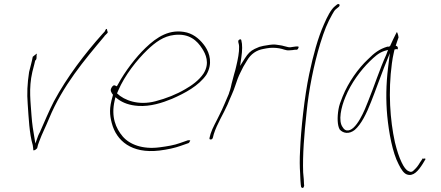

<svg xmlns="http://www.w3.org/2000/svg" viewBox="-20 -716 2183 950"><path d="M124 -360C115 -302 113 -252 117 -203C122 -132 125 -55 142 2C147 26 140 32 154 26C161 21 164 17 164 17L165 13C166 6 169 -3 174 -16C189 -57 205 -86 223 -130C290 -292 398 -419 497 -537V-538L510 -551C514 -555 514 -558 511 -562C510 -577 505 -577 498 -560L486 -547C401 -452 312 -336 247 -215C224 -171 199 -111 179 -66V-65C176 -59 171 -51 169 -45L155 -6L142 -86C140 -104 137 -123 136 -143C132 -208 121 -278 140 -360C143 -373 146 -385 150 -399L154 -416C161 -422 161 -425 161 -443L163 -451C159 -449 150 -442 142 -435C138 -412 130 -385 124 -360Z M532 -282C523 -270 531 -257 539 -247L537 -239C520 -181 522 -149 533 -107C556 -19 631 45 768 29C809 24 845 16 873 6L913 -8C915 -9 918 -12 920 -18C922 -20 923 -21 918 -22H910L870 -8C843 2 808 8 769 13C686 24 621 -1 587 -41C553 -81 529 -138 547 -217L551 -235L564 -225C589 -207 620 -195 664 -192C723 -188 783 -207 831 -227C895 -255 963 -291 1001 -346C1033 -400 1018 -452 995 -486C974 -516 945 -544 905 -555C821 -576 756 -533 700 -479C653 -434 599 -364 564 -299L558 -289L549 -293C543 -296 538 -292 532 -283ZM559 -254 565 -268C597 -343 657 -419 709 -469C749 -507 789 -537 842 -543C917 -552 956 -514 980 -476C997 -450 1020 -404 987 -352C965 -319 929 -293 897 -275C853 -249 803 -229 749 -215C666 -193 595 -219 559 -254ZM565 -268Z M1017 -35C1015 -28 1018 -26 1021 -26C1028 -26 1030 -27 1033 -34L1038 -53C1054 -104 1085 -151 1106 -199C1119 -232 1135 -263 1144 -292C1151 -314 1160 -339 1170 -358L1184 -386L1202 -416C1221 -449 1249 -468 1284 -474L1300 -477C1321 -481 1343 -480 1361 -477C1381 -474 1395 -465 1411 -467H1412C1420 -467 1435 -469 1440 -470H1449C1456 -472 1463 -489 1451 -486H1444C1435 -484 1424 -484 1416 -482H1414C1408 -482 1405 -483 1401 -484L1385 -488C1378 -490 1374 -491 1367 -492L1346 -495C1327 -498 1304 -492 1283 -489L1263 -484L1240 -474C1218 -463 1207 -451 1192 -428L1168 -390L1174 -431C1179 -466 1180 -495 1174 -517C1172 -527 1157 -518 1159 -511V-510C1159 -503 1163 -498 1163 -485C1164 -457 1157 -423 1149 -389C1146 -375 1143 -364 1139 -351C1135 -332 1129 -317 1126 -302L1122 -284C1120 -275 1117 -266 1114 -258L1112 -251C1097 -217 1083 -181 1066 -148C1051 -116 1031 -83 1022 -54ZM1104 -189Z M1510 -350C1486 -236 1469 -74 1465 24C1462 74 1463 112 1465 141C1466 170 1467 188 1468 195V196L1470 210C1477 216 1482 216 1485 203L1484 192V191C1484 182 1483 165 1480 137C1477 52 1485 -51 1497 -161C1508 -272 1532 -394 1565 -502C1585 -566 1599 -601 1624 -645C1631 -657 1635 -666 1645 -673L1656 -682C1657 -683 1660 -686 1660 -688C1661 -693 1659 -696 1654 -696C1652 -696 1649 -695 1648 -694L1637 -685C1617 -669 1599 -633 1583 -596C1553 -529 1530 -444 1510 -350Z M1655 -176C1648 -136 1649 -95 1661 -75C1678 -56 1707 -51 1735 -73C1767 -100 1794 -155 1816 -212C1838 -267 1858 -325 1880 -381L1909 -453L1900 -380C1890 -297 1889 -220 1896 -143C1904 -60 1922 39 1952 96C1966 125 1979 142 1993 147C2025 159 2050 129 2072 94L2085 72C2087 70 2085 69 2080 68C2073 72 2073 69 2073 63V66L2058 88C2050 102 2041 114 2031 123C2021 135 2012 137 2002 131C1989 126 1978 110 1967 87C1955 62 1944 29 1934 -12C1910 -121 1900 -262 1919 -402C1921 -421 1925 -438 1928 -453L1932 -471L1940 -473C1946 -473 1948 -472 1948 -471V-473C1950 -482 1948 -487 1938 -490C1943 -507 1948 -518 1952 -531C1950 -545 1946 -555 1944 -558C1944 -557 1941 -553 1939 -549C1934 -539 1916 -503 1909 -486V-488C1904 -484 1904 -485 1896 -485C1857 -473 1833 -455 1800 -422C1753 -378 1704 -310 1675 -238C1665 -214 1658 -194 1655 -176ZM1689 -236C1717 -305 1765 -369 1810 -413C1832 -434 1852 -454 1882 -464L1900 -469L1891 -445C1859 -375 1832 -290 1801 -214C1788 -180 1742 -61 1694 -71C1686 -73 1681 -78 1676 -86C1652 -117 1668 -186 1689 -236Z"/></svg>

Font: Stray Cat
Style: ExLtObl
Weight: 200
Version: Version 1.0